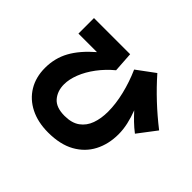

<svg xmlns="http://www.w3.org/2000/svg" viewBox="-181 -1045 1363 1363"><g transform="rotate(45 500.0 -363.5)"><path d="M443 60Q340 60 263.5 21.5Q187 -17 145 -86.5Q103 -156 103 -249Q103 -347 147.5 -428Q192 -509 285 -589H99V-745H462L472 -594Q413 -545 370 -487.5Q327 -430 304 -371.5Q281 -313 281 -262Q281 -195 319 -150.5Q357 -106 442 -106Q514 -106 557.5 -137.5Q601 -169 620.5 -223Q640 -277 640 -346Q640 -424 618.5 -513Q597 -602 559 -688L693 -787Q826 -636 990 -508L885 -370Q851 -396 821 -425Q791 -454 764 -484Q784 -432 795 -382Q806 -332 806 -285Q806 -186 765.5 -108Q725 -30 644.5 15Q564 60 443 60Z"/></g></svg>

Font: Murecho Black
Style: Regular
Weight: 900
Designer: Neil Summerour
Foundry: Positype
Version: Version 1.010; ttfautohint (v1.8.3)